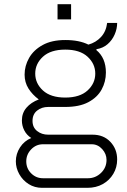

<svg xmlns="http://www.w3.org/2000/svg" viewBox="-20 -713 608 921"><path d="M182 188Q146 188 117.5 170Q89 152 72.5 122.5Q56 93 56 61Q56 25 76 -6Q96 -37 130 -51Q108 -65 96.5 -87.5Q85 -110 85 -135Q85 -171 107 -196.5Q129 -222 166 -236Q135 -259 116.5 -288.5Q98 -318 98 -355Q98 -397 119.5 -435Q141 -473 184.5 -497Q228 -521 293 -521Q327 -521 354.5 -515.5Q382 -510 404 -499Q440 -509 464.5 -535.5Q489 -562 494 -603H542Q542 -575 530 -547.5Q518 -520 496 -501Q474 -482 443 -477L442 -473Q465 -454 476.5 -427Q488 -400 488 -365Q488 -321 467.5 -283.5Q447 -246 404 -223Q361 -200 293 -200H211Q180 -200 158 -182.5Q136 -165 136 -133Q136 -102 158 -84.5Q180 -67 211 -67H424Q477 -67 509.5 -32.5Q542 2 542 52Q542 90 523.5 121Q505 152 473 170Q441 188 399 188ZM186 142H402Q438 142 464.5 116.5Q491 91 491 54Q491 25 470 2Q449 -21 420 -21H186Q153 -21 129.5 3.5Q106 28 106 61Q106 95 129.5 118.5Q153 142 186 142ZM293 -245Q363 -245 400 -279Q437 -313 437 -360Q437 -407 400 -441Q363 -475 293 -475Q223 -475 186 -441Q149 -407 149 -360Q149 -313 186 -279Q223 -245 293 -245ZM256 -620V-693H321V-620Z"/></svg>

Font: Chivo Medium Thin
Style: Regular
Weight: 250
Version: Version 2.002